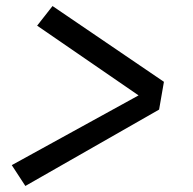

<svg xmlns="http://www.w3.org/2000/svg" viewBox="-20 -657 640 636"><path d="M64 -41 19 -110 439 -341 103 -572 154 -637 523 -386 507 -294Z"/></svg>

Font: Iosevka Medium Extended
Style: Italic
Weight: 500
Width: 7
Italic angle: -9°
Monospace: yes
Designer: Belleve Invis
Foundry: Belleve Invis
Version: Version 32.5.0; ttfautohint (v1.8.4)